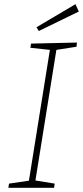

<svg xmlns="http://www.w3.org/2000/svg" viewBox="-20 -896 396 916"><path d="M347 -693 345 -673 249 -658 149 -35 241 -20 238 0H20L23 -20L118 -34L218 -658L125 -668L128 -688ZM356 -841 165 -748 154 -766 340 -876Z"/></svg>

Font: Bitter Pro ExtraLight
Style: Italic
Weight: 275
Italic angle: -9°
Designer: Sol Matas, and Bitter project Authors
Foundry: Sol Matas
Version: Version 1.010